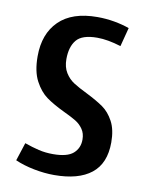

<svg xmlns="http://www.w3.org/2000/svg" viewBox="-75 -689 589 754"><g transform="rotate(10 219.0 -312.5)"><path d="M36.1 -23.4 59.6 -95.7Q89.8 -85 116.7 -78.6Q143.6 -72.3 173.8 -72.3Q230.5 -72.3 254.4 -93.3Q278.3 -114.3 278.3 -148.4Q278.3 -172.9 266.6 -189.9Q254.9 -207 237.3 -217.8Q219.7 -228.5 188.5 -243.2Q143.6 -264.6 115.7 -284.7Q87.9 -304.7 67.9 -342.3Q47.9 -379.9 47.9 -440.4Q47.9 -530.3 100.1 -581.5Q152.3 -632.8 252.9 -632.8Q287.1 -632.8 320.3 -627Q353.5 -621.1 380.9 -611.3L361.3 -536.1Q307.6 -552.7 266.6 -552.7Q206.1 -552.7 183.6 -525.4Q161.1 -498 161.1 -449.2Q161.1 -417 174.8 -395Q188.5 -373 209 -359.9Q229.5 -346.7 263.7 -330.1Q304.7 -309.6 330.6 -291.5Q356.4 -273.4 374 -240.7Q391.6 -208 391.6 -157.2Q391.6 -73.2 340.3 -32.7Q289.1 7.8 192.4 7.8Q153.3 7.8 111.3 -0.5Q69.3 -8.8 36.1 -23.4Z"/></g></svg>

Font: Sudo Var
Style: Regular
Weight: 400
Monospace: yes
Designer: Jens Kutilek
Foundry: Jens Kutilek
Version: Version 0.065;FEAKit 1.0